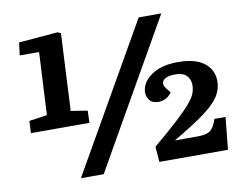

<svg xmlns="http://www.w3.org/2000/svg" viewBox="-78 -819 1178 937"><g transform="rotate(-10 510.5 -351.0)"><path d="M250 11 664 -713H776L363 11ZM258 -321 340 -308 338 -248H48L51 -308L140 -321L156 -631H60L68 -694L261 -710L277 -703ZM792 -408Q747 -408 731.5 -390Q716 -372 738 -346L754 -326Q743 -308 725 -299Q707 -290 689 -290Q658 -290 644.5 -307.5Q631 -325 631 -345Q631 -394 680.5 -429.5Q730 -465 814 -465Q901 -465 944.5 -430.5Q988 -396 988 -340Q988 -299 964.5 -263.5Q941 -228 886 -188Q831 -148 734 -91H848Q892 -91 910.5 -106Q929 -121 942 -161H997L981 -1H641L635 -77Q710 -140 755.5 -182Q801 -224 825 -252Q849 -280 857 -300.5Q865 -321 865 -341Q865 -371 847 -389.5Q829 -408 792 -408Z"/></g></svg>

Font: Literata 12pt
Style: Bold Italic
Weight: 700
Italic angle: -2°
Designer: Latin by Veronika Burian and Jose Scaglione. Greek by Irene Vlachou. Cyrillic by Vera Evstafieva
Foundry: TypeTogether
Version: Version 3.002